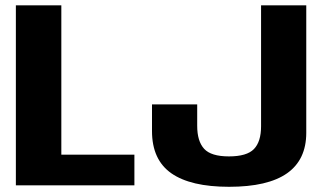

<svg xmlns="http://www.w3.org/2000/svg" viewBox="-20 -695 1228 720"><path d="M39.5 0H484V-115H210V-675H39.5ZM839 5.5Q984.5 5.5 1056.5 -45.2Q1128.5 -96 1128.5 -197V-675H959V-221.5Q959 -163.5 932.2 -136Q905.5 -108.5 838.5 -108.5Q771.5 -108.5 745.5 -137Q719.5 -165.5 719.5 -223V-303.5H550V-203.5Q550 -96 622.5 -45.2Q695 5.5 839 5.5Z"/></svg>

Font: Anybody Thin
Style: Bold
Weight: 700
Version: Version 1.113;gftools[0.9.25]